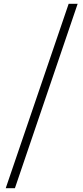

<svg xmlns="http://www.w3.org/2000/svg" viewBox="-20 -807 434 1004"><path d="M10 177H58L386 -787H339Z"/></svg>

Font: Noto Sans KR Light
Style: Regular
Weight: 300
Designer: Ryoko NISHIZUKA 西塚涼子 (kana, bopomofo & ideographs); Paul D. Hunt (Latin, Greek & Cyrillic); Sandoll Communications 산돌커뮤니
Foundry: Adobe
Version: Version 2.004;hotconv 1.0.118;makeotfexe 2.5.65603